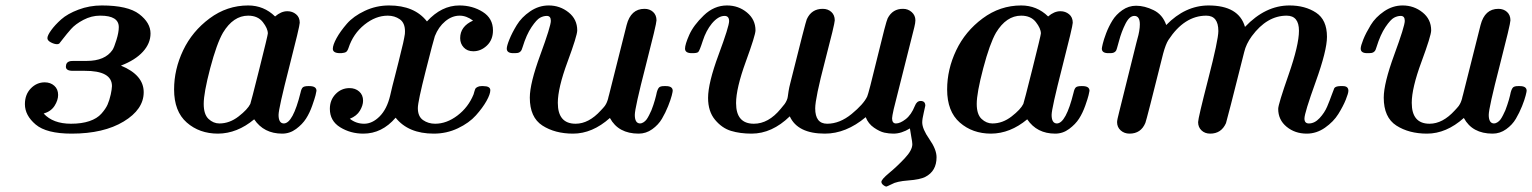

<svg xmlns="http://www.w3.org/2000/svg" viewBox="-20 -476 5586 700"><path d="M70.8 -96.2Q70.8 -131.3 92.3 -153.6Q113.8 -175.8 143.1 -175.8Q164.1 -175.8 178 -163.3Q191.9 -150.9 191.9 -129.9Q191.9 -110.8 179 -90.3Q166 -69.8 139.2 -62Q173.3 -24.9 238.8 -24.9Q277.8 -24.9 305.9 -34.4Q334 -43.9 349.6 -61.5Q365.2 -79.1 372.1 -94.5Q378.9 -109.9 383.8 -131.8Q387.7 -149.9 388.2 -162.1Q388.2 -218.3 288.1 -217.8H245.1Q220.2 -217.8 220.2 -232.9Q220.2 -249 234.9 -252.9Q237.8 -253.9 253.9 -253.9H295.9Q362.8 -253.9 390.1 -293.9Q396 -302.7 404.5 -330.3Q413.1 -357.9 413.1 -377Q413.1 -418.9 346.2 -418.9H344.2Q313.5 -418.9 284.2 -403.6Q254.9 -388.2 239 -370.1Q223.1 -352.1 210 -335Q196.8 -317.9 195.8 -316.9Q191.9 -314.9 188 -314.9Q178.2 -314.9 165.5 -321.5Q152.8 -328.1 152.8 -336.9Q152.8 -346.7 166.5 -365.7Q180.2 -384.8 203.1 -405.3Q226.1 -425.8 266.1 -440.9Q306.2 -456.1 351.1 -456.1Q446.3 -456.1 487.5 -424.6Q528.8 -393.1 528.8 -354Q528.8 -317.9 501 -287.4Q473.1 -256.8 420.9 -236.8Q503.9 -202.6 503.9 -139.9Q503.9 -77.1 430.9 -33Q357.9 11.2 241.2 11.2Q149.4 11.2 110.1 -22Q70.8 -55.2 70.8 -96.2Z M614.7 -149.9Q614.7 -223.1 647.7 -292.5Q680.7 -361.8 744.1 -408.9Q807.6 -456.1 884.8 -456.1Q941.9 -456.1 982.9 -416Q1004.9 -435.1 1027.8 -435.1Q1045.9 -435.1 1059.3 -424.1Q1072.8 -413.1 1072.8 -393.1Q1072.8 -380.9 1034.2 -230.5Q995.6 -80.1 995.6 -57.1Q995.6 -26.4 1014.6 -25.9Q1047.9 -25.9 1075.7 -138.2Q1078.6 -152.3 1083.7 -157.2Q1088.9 -162.1 1103.5 -162.1H1107.9Q1133.8 -162.1 1133.8 -145Q1132.8 -139.2 1130.4 -128.7Q1127.9 -118.2 1118.4 -91.1Q1108.9 -64 1095.7 -43.5Q1082.5 -22.9 1059.6 -5.9Q1036.6 11.2 1008.8 11.2Q941.9 11.2 906.7 -41Q844.7 10.7 774.9 11.2Q707 11.2 660.9 -29.3Q614.7 -69.8 614.7 -149.9ZM722.7 -97.2Q722.7 -59.1 740.2 -42.5Q757.8 -25.9 779.8 -25.9Q816.9 -25.9 849.9 -51.5Q882.8 -77.1 892.6 -97.2Q894.5 -101.1 925.5 -224.6Q956.5 -348.1 956.5 -354Q956.5 -372.1 938.2 -395.5Q919.9 -418.9 884.8 -418.9Q830.6 -418.9 793 -356.9Q770 -316.9 746.3 -227.1Q722.7 -137.2 722.7 -97.2Z M1182.6 -79.1Q1182.6 -111.3 1203.6 -133.1Q1224.6 -154.8 1254.4 -154.8Q1275.4 -154.8 1289.6 -142.3Q1303.7 -129.9 1303.7 -108.9Q1303.7 -91.8 1292.2 -72.5Q1280.8 -53.2 1255.4 -43Q1278.3 -24.9 1307.6 -24.9Q1337.4 -24.9 1364 -51.5Q1390.6 -78.1 1402.3 -127Q1410.2 -162.1 1419.4 -196.5Q1428.7 -231 1433.1 -250.5Q1437.5 -270 1442.6 -289.6Q1447.8 -309.1 1449.7 -318.6Q1451.7 -328.1 1453.6 -337.6Q1455.6 -347.2 1456.1 -352.1Q1456.5 -356.9 1456.5 -361.8Q1456.5 -392.6 1437.5 -405.8Q1418.5 -418.9 1393.6 -418.9Q1349.6 -418.9 1308.6 -386Q1267.6 -353 1250.5 -300.8Q1246.6 -289.6 1241.5 -286.4Q1236.3 -283.2 1224.6 -282.2H1219.7Q1193.8 -282.2 1193.4 -297.9Q1193.4 -312 1207 -336.9Q1220.7 -361.8 1244.6 -389.4Q1268.6 -417 1310.1 -436.5Q1351.6 -456.1 1398.4 -456.1Q1491.2 -456.1 1536.6 -397.9Q1589.8 -456.1 1654.8 -456.1Q1702.6 -456.1 1740 -432.6Q1777.3 -409.2 1777.3 -365.2Q1777.3 -331.1 1755.4 -310.1Q1733.4 -289.1 1705.6 -289.1Q1683.6 -289.1 1670.7 -303Q1657.7 -316.9 1657.7 -336.9Q1657.7 -379.9 1704.6 -400.9Q1680.7 -418.9 1655.8 -418.9Q1627.9 -418.9 1603.3 -398.4Q1578.6 -377.9 1565.4 -344.2Q1560.5 -330.1 1532 -217.5Q1503.4 -105 1503.4 -82Q1503.4 -51.3 1522.5 -38.1Q1541.5 -24.9 1566.4 -24.9Q1608.4 -24.9 1647.9 -54.9Q1687.5 -85 1706.5 -131.8Q1706.5 -132.8 1709.5 -142.3Q1712.4 -151.9 1713.9 -153.8Q1715.3 -155.8 1720.9 -158.9Q1726.6 -162.1 1735.4 -162.1H1741.7Q1767.6 -162.1 1767.6 -147Q1767.6 -132.8 1753.7 -107.9Q1739.7 -83 1715.1 -55.4Q1690.4 -27.8 1649.4 -8.3Q1608.4 11.2 1561.5 11.2Q1468.8 11.2 1422.4 -46.9Q1372.6 11.2 1304.7 11.2Q1257.8 11.2 1220.2 -12Q1182.6 -35.2 1182.6 -79.1Z M1827.6 -298.8Q1827.6 -308.6 1837.2 -332.3Q1846.7 -356 1864 -384.5Q1881.3 -413.1 1912.8 -434.6Q1944.3 -456.1 1980.5 -456.1Q2021.5 -456.1 2053 -430.9Q2084.5 -405.8 2084.5 -365.2Q2084.5 -346.2 2049.1 -250.5Q2013.7 -154.8 2013.7 -101.1Q2013.7 -24.9 2078.6 -24.9Q2126.5 -24.9 2170.4 -73.2Q2175.3 -78.1 2179 -82.5Q2182.6 -86.9 2185.1 -89.8Q2187.5 -92.8 2189.5 -96.9Q2191.4 -101.1 2192.4 -103Q2193.4 -105 2194.8 -109.4Q2196.3 -113.8 2196.8 -115.5Q2197.3 -117.2 2198.5 -123Q2199.7 -128.9 2200.7 -130.9L2264.6 -384.8Q2279.8 -443.8 2329.6 -443.8Q2348.6 -443.8 2361.1 -432.4Q2373.5 -420.9 2373.5 -401.9Q2373.5 -388.7 2334 -235.4Q2294.4 -82 2294.4 -57.1Q2294.4 -26.4 2313.5 -25.9Q2319.3 -25.9 2325.9 -30Q2332.5 -34.2 2336.9 -40Q2341.3 -45.9 2346.4 -55.9Q2351.6 -65.9 2355 -74Q2358.4 -82 2362.1 -93.5Q2365.7 -105 2367.7 -111.6Q2369.6 -118.2 2372.1 -128.2Q2374.5 -138.2 2374.5 -139.2Q2378.4 -153.3 2383.5 -157.7Q2388.7 -162.1 2401.4 -162.1H2407.7Q2432.6 -162.1 2432.6 -145Q2432.6 -142.1 2429 -127.4Q2425.3 -112.8 2415.8 -88.9Q2406.2 -64.9 2393.3 -43Q2380.4 -21 2357.9 -4.9Q2335.4 11.2 2308.6 11.2Q2234.4 11.2 2203.6 -45.9Q2139.6 11.2 2069.3 11.2Q2003.4 11.2 1957.5 -18.3Q1911.6 -47.9 1911.6 -120.1Q1911.6 -171.9 1950 -276.4Q1988.3 -380.9 1988.3 -399.9Q1988.3 -418 1973.6 -418Q1961.4 -418 1949 -411.4Q1936.5 -404.8 1918 -377.4Q1899.4 -350.1 1885.3 -304.2Q1882.3 -293 1877.9 -288.6Q1873.5 -284.2 1868.4 -283.2Q1863.3 -282.2 1853.5 -282.2H1852.5Q1827.6 -281.7 1827.6 -298.8Z M2477.5 -298.8Q2477.5 -314 2492.9 -348.9Q2508.3 -383.8 2545.9 -419.9Q2583.5 -456.1 2630.4 -456.1Q2672.4 -456.1 2703.4 -430.4Q2734.4 -404.8 2734.4 -365.2Q2734.4 -348.1 2699 -251Q2663.6 -153.8 2663.6 -100.1Q2663.6 -24.9 2728.5 -24.9Q2781.7 -24.9 2826.2 -79.1Q2835.9 -90.3 2840.6 -96.7Q2845.2 -103 2848.4 -110.6Q2851.6 -118.2 2852.1 -123.5Q2852.5 -128.9 2855 -143.6Q2857.4 -158.2 2861.3 -172.9Q2917.5 -397.9 2921.4 -405.8Q2938.5 -443.8 2979.5 -443.8Q2998.5 -443.8 3011 -432.4Q3023.4 -420.9 3023.4 -401.9Q3023.4 -389.6 2987.8 -253.4Q2952.1 -117.2 2952.1 -81.1Q2952.1 -24.9 2995.6 -24.9Q3041.5 -24.9 3085 -60.5Q3128.4 -96.2 3141.6 -124Q3146.5 -133.8 3178.5 -265.9Q3210.4 -397.9 3216.3 -409.2Q3234.4 -444.3 3272.5 -443.8Q3290.5 -443.8 3304 -431.9Q3317.4 -419.9 3317.4 -401.9Q3317.4 -393.1 3313.5 -377L3238.3 -78.1Q3232.4 -51.3 3232.4 -44.9Q3232.4 -25.9 3246.6 -25.9Q3261.7 -25.9 3282 -41.5Q3302.2 -57.1 3315.4 -89.8Q3322.3 -107.9 3336.4 -107.9Q3353.5 -107.9 3353.5 -90.8Q3353.5 -88.9 3347.9 -65.4Q3342.3 -42 3342.3 -29.8Q3342.3 -5.9 3368.4 31.5Q3394.5 68.8 3394.5 97.2Q3394.5 147.9 3353.5 168.9Q3334.5 178.7 3291.5 181.9Q3248.5 185.1 3230.5 195.8Q3214.4 203.6 3212.4 204.1Q3206.5 204.1 3200 198.5Q3193.4 192.9 3193.4 187Q3193.4 178.2 3221.9 154.5Q3250.5 130.9 3278.3 101.3Q3306.2 71.8 3306.2 49.8Q3306.2 42 3302.2 21.5Q3298.3 1 3297.4 -7.8Q3266.6 11.2 3237.3 11.2Q3221.2 11.2 3204.3 7.6Q3187.5 3.9 3166.5 -10.5Q3145.5 -24.9 3136.2 -48.8Q3064.5 11.2 2987.3 11.2Q2888.2 11.2 2859.4 -51.8Q2794.4 11.2 2720.2 11.2Q2678.2 11.2 2645.3 1.2Q2612.3 -8.8 2586.9 -39.3Q2561.5 -69.8 2561.5 -119.1Q2561.5 -173.3 2599.9 -276.6Q2638.2 -379.9 2638.2 -398.9Q2638.2 -418 2621.6 -418Q2598.6 -418 2575.2 -390.1Q2554.2 -364.3 2542.2 -327.1Q2530.3 -290 2525.4 -286.1Q2520.5 -282.2 2505.4 -282.2H2503.4Q2477.5 -281.7 2477.5 -298.8Z M3433.1 -149.9Q3433.1 -223.1 3466.1 -292.5Q3499 -361.8 3562.5 -408.9Q3626 -456.1 3703.1 -456.1Q3760.3 -456.1 3801.3 -416Q3823.2 -435.1 3846.2 -435.1Q3864.3 -435.1 3877.7 -424.1Q3891.1 -413.1 3891.1 -393.1Q3891.1 -380.9 3852.5 -230.5Q3814 -80.1 3814 -57.1Q3814 -26.4 3833 -25.9Q3866.2 -25.9 3894 -138.2Q3897 -152.3 3902.1 -157.2Q3907.2 -162.1 3921.9 -162.1H3926.3Q3952.1 -162.1 3952.1 -145Q3951.2 -139.2 3948.7 -128.7Q3946.3 -118.2 3936.8 -91.1Q3927.2 -64 3914.1 -43.5Q3900.9 -22.9 3877.9 -5.9Q3855 11.2 3827.1 11.2Q3760.3 11.2 3725.1 -41Q3663.1 10.7 3593.3 11.2Q3525.4 11.2 3479.2 -29.3Q3433.1 -69.8 3433.1 -149.9ZM3541 -97.2Q3541 -59.1 3558.6 -42.5Q3576.2 -25.9 3598.1 -25.9Q3635.3 -25.9 3668.2 -51.5Q3701.2 -77.1 3710.9 -97.2Q3712.9 -101.1 3743.9 -224.6Q3774.9 -348.1 3774.9 -354Q3774.9 -372.1 3756.6 -395.5Q3738.3 -418.9 3703.1 -418.9Q3648.9 -418.9 3611.3 -356.9Q3588.4 -316.9 3564.7 -227.1Q3541 -137.2 3541 -97.2Z M3997.1 -298.8Q3997.1 -301.8 4000.5 -316.4Q4003.9 -331.1 4012.9 -355Q4022 -378.9 4035.4 -400.9Q4048.8 -422.9 4071.8 -439Q4094.7 -455.1 4122.1 -455.1Q4152.8 -455.1 4185.8 -439Q4218.8 -422.9 4231.9 -384.8Q4300.8 -455.6 4385.7 -456.1Q4496.6 -456.1 4519 -377.9Q4593.3 -456.1 4681.2 -456.1Q4738.3 -456.1 4778.1 -429.9Q4817.9 -403.8 4817.9 -341.8Q4817.9 -292 4776.9 -178Q4735.8 -64 4735.8 -43.9Q4735.8 -25.9 4752 -25.9Q4772.9 -25.9 4791 -45.4Q4809.1 -64.9 4818.6 -87.4Q4828.1 -109.9 4835.9 -131.8Q4843.8 -153.8 4844.7 -154.8Q4849.6 -161.6 4865.7 -162.1H4876Q4896 -162.1 4896 -145Q4896 -136.2 4886.5 -112.5Q4877 -88.9 4859.4 -60.5Q4841.8 -32.2 4810.8 -10.5Q4779.8 11.2 4744.1 11.2Q4701.2 11.2 4670.7 -13.9Q4640.1 -39.1 4640.1 -79.1Q4640.1 -95.2 4678 -203.6Q4715.8 -312 4715.8 -363.8Q4715.8 -418.9 4670.9 -418.9Q4599.1 -418.9 4543.9 -344.2Q4522.9 -315.4 4516.1 -286.1Q4452.1 -32.2 4449.7 -26.9Q4432.6 11.2 4392.1 11.2Q4373 11.2 4360.6 -0.5Q4348.1 -12.2 4348.1 -30.8Q4348.1 -44.9 4385 -188Q4421.9 -331.1 4421.9 -362.8Q4421.9 -418.9 4377.9 -418.9Q4297.9 -418.9 4239.7 -330.1Q4230 -314.9 4220.7 -280.8Q4159.7 -36.6 4155.8 -27.8Q4139.6 11.2 4098.1 11.2Q4079.1 11.2 4065.9 -0.5Q4052.7 -12.2 4052.7 -30.8Q4052.7 -38.6 4060.1 -66.9L4123 -319.8Q4123 -321.8 4127 -335Q4130.9 -348.1 4133.3 -362.1Q4135.7 -376 4135.7 -387.2Q4135.7 -418 4115.7 -418Q4097.7 -418 4083.3 -389.4Q4068.8 -360.8 4059.8 -326.9Q4050.8 -293 4048.8 -291Q4043 -282.2 4028.8 -282.2H4022Q3997.1 -281.7 3997.1 -298.8Z M4940.9 -298.8Q4940.9 -308.6 4950.4 -332.3Q4960 -356 4977.3 -384.5Q4994.6 -413.1 5026.1 -434.6Q5057.6 -456.1 5093.8 -456.1Q5134.8 -456.1 5166.3 -430.9Q5197.8 -405.8 5197.8 -365.2Q5197.8 -346.2 5162.4 -250.5Q5127 -154.8 5127 -101.1Q5127 -24.9 5191.9 -24.9Q5239.7 -24.9 5283.7 -73.2Q5288.6 -78.1 5292.2 -82.5Q5295.9 -86.9 5298.3 -89.8Q5300.8 -92.8 5302.7 -96.9Q5304.7 -101.1 5305.7 -103Q5306.6 -105 5308.1 -109.4Q5309.6 -113.8 5310.1 -115.5Q5310.5 -117.2 5311.8 -123Q5313 -128.9 5314 -130.9L5377.9 -384.8Q5393.1 -443.8 5442.9 -443.8Q5461.9 -443.8 5474.4 -432.4Q5486.8 -420.9 5486.8 -401.9Q5486.8 -388.7 5447.3 -235.4Q5407.7 -82 5407.7 -57.1Q5407.7 -26.4 5426.8 -25.9Q5432.6 -25.9 5439.2 -30Q5445.8 -34.2 5450.2 -40Q5454.6 -45.9 5459.7 -55.9Q5464.8 -65.9 5468.3 -74Q5471.7 -82 5475.3 -93.5Q5479 -105 5481 -111.6Q5482.9 -118.2 5485.4 -128.2Q5487.8 -138.2 5487.8 -139.2Q5491.7 -153.3 5496.8 -157.7Q5502 -162.1 5514.6 -162.1H5521Q5545.9 -162.1 5545.9 -145Q5545.9 -142.1 5542.2 -127.4Q5538.6 -112.8 5529.1 -88.9Q5519.5 -64.9 5506.6 -43Q5493.7 -21 5471.2 -4.9Q5448.7 11.2 5421.9 11.2Q5347.7 11.2 5316.9 -45.9Q5252.9 11.2 5182.6 11.2Q5116.7 11.2 5070.8 -18.3Q5024.9 -47.9 5024.9 -120.1Q5024.9 -171.9 5063.2 -276.4Q5101.6 -380.9 5101.6 -399.9Q5101.6 -418 5086.9 -418Q5074.7 -418 5062.3 -411.4Q5049.8 -404.8 5031.2 -377.4Q5012.7 -350.1 4998.5 -304.2Q4995.6 -293 4991.2 -288.6Q4986.8 -284.2 4981.7 -283.2Q4976.6 -282.2 4966.8 -282.2H4965.8Q4940.9 -281.7 4940.9 -298.8Z"/></svg>

Font: CMU Serif
Style: BoldItalic
Weight: 700
Italic angle: -14.04°
Version: Version 0.7.0